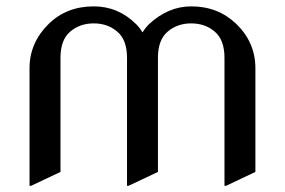

<svg xmlns="http://www.w3.org/2000/svg" viewBox="-20 -567 899 606"><path d="M73.2 19.5V-351.6Q73.2 -432.1 133.8 -491.7Q190.4 -546.9 275.9 -546.9Q353.5 -546.9 410.2 -490.2Q420.9 -479.5 429.7 -464.8Q438.5 -479 449.2 -489.7Q510.3 -546.9 583.5 -546.9Q668 -546.9 725.6 -491.7Q786.1 -433.1 786.1 -351.6V-24.4L693.4 19.5H688.5V-384.8Q688.5 -440.9 658 -467Q627.4 -493.2 583.5 -493.2Q539.6 -493.2 509 -467Q478.5 -440.9 478.5 -384.8V-24.4L385.7 19.5H380.9V-384.8Q380.9 -440.9 350.3 -467Q319.8 -493.2 275.9 -493.2Q231.9 -493.2 201.4 -467Q170.9 -440.9 170.9 -384.8V-24.4L78.1 19.5Z"/></svg>

Font: Nova Slim
Style: Book
Weight: 400
Version: Version 2.000